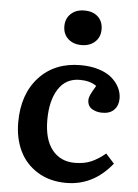

<svg xmlns="http://www.w3.org/2000/svg" viewBox="-55 -817 626 873"><g transform="rotate(5 258.0 -380.0)"><path d="M210 -694.8Q210 -730 233.4 -752Q256.8 -773.9 294.9 -773.9Q334.5 -773.9 357.2 -752.4Q379.9 -731 379.9 -694.8Q379.9 -659.7 356.2 -637.9Q332.5 -616.2 294.9 -616.2Q257.3 -616.2 233.6 -637.7Q210 -659.2 210 -694.8ZM279.8 14.2Q204.6 14.2 149.2 -20Q93.8 -54.2 66.4 -111.6Q39.1 -168.9 39.1 -241.2Q39.1 -370.6 110.4 -447.8Q181.6 -524.9 299.8 -524.9Q346.7 -524.9 383.8 -512.9Q420.9 -501 443.4 -481.2Q465.8 -461.4 477.3 -437.7Q488.8 -414.1 488.8 -389.2Q488.8 -357.4 470 -337.6Q451.2 -317.9 416 -317.9Q388.7 -317.9 368.4 -330.3Q348.1 -342.8 348.1 -370.1Q348.1 -380.9 354.5 -394.8Q360.8 -408.7 377.9 -437Q348.1 -458 301.8 -458Q237.8 -458 203.9 -405Q169.9 -352.1 169.9 -264.2Q169.9 -174.8 207.8 -127.4Q245.6 -80.1 311 -80.1Q354.5 -80.1 386.2 -94Q418 -107.9 450.2 -134.8L488.8 -91.8Q403.8 14.2 279.8 14.2Z"/></g></svg>

Font: Literata Book SemiBold
Style: Regular
Weight: 600
Designer: Latin by Veronika Burian and Jose Scaglione. Greek by Irene Vlachou. Cyrillic by Vera Evstafieva
Foundry: TypeTogether
Version: Version 2.003;PS 002.003;hotconv 1.0.88;makeotf.lib2.5.64775